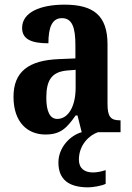

<svg xmlns="http://www.w3.org/2000/svg" viewBox="-20 -568 566 825"><path d="M175 10C241 10 267 -18 305 -72H313L331 0C281 14 231 66 231 130C231 204 276 237 359 237C378 237 416 231 434 222V163C413 170 395 173 379 173C344 173 319 156 319 118C319 55 363 13 401 0H498V-51H495C455 -51 442 -67 442 -122V-377C442 -503 380 -548 257 -548C155 -548 75 -516 75 -448C75 -401 112 -382 188 -382C188 -449 203 -490 246 -490C291 -490 304 -448 304 -374V-317L233 -314C103 -309 38 -260 38 -152C38 -42 99 10 175 10ZM226 -57C194 -57 179 -90 179 -148C179 -222 201 -259 268 -265L305 -268V-191C305 -112 274 -57 226 -57Z"/></svg>

Font: Noto Serif Condensed
Style: Bold
Weight: 700
Width: 3
Designer: Monotype Design Team
Foundry: Monotype Imaging Inc.
Version: Version 2.015